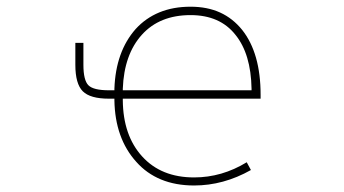

<svg xmlns="http://www.w3.org/2000/svg" viewBox="-20 -575 1040 581"><path d="M567.4 -13.7Q511.7 -13.7 467.8 -31.7Q423.8 -49.8 392.6 -85Q328.1 -156.2 326.2 -271.5V-276.4H309.6Q252.9 -276.4 230.5 -298.8Q208 -321.3 208 -378.9V-445.3H232.4V-378.9Q232.4 -332 247.6 -316.9Q262.7 -301.8 309.6 -301.8H326.2V-306.6Q330.1 -418.9 390.6 -487.3Q420.9 -520.5 462.4 -537.6Q503.9 -554.7 556.6 -554.7Q607.4 -554.7 646 -537.1Q684.6 -519.5 712.9 -484.4Q768.6 -414.1 768.6 -288.1V-276.4H351.6V-271.5Q352.5 -165 410.2 -101.6Q467.8 -38.1 567.4 -38.1Q651.4 -38.1 726.6 -84L739.3 -60.5Q656.2 -13.7 567.4 -13.7ZM556.6 -529.3Q462.9 -529.3 409.2 -469.7Q355.5 -410.2 351.6 -306.6V-301.8H741.2V-306.6Q739.3 -412.1 692.4 -469.7Q645.5 -529.3 556.6 -529.3Z"/></svg>

Font: Mgen+ 1mn thin
Style: Regular
Weight: 100
Designer: [Source Han Sans]
Ryoko NISHIZUKA  (kana & ideographs); Paul D. Hunt (Latin, Greek & Cyrillic); Wenlong ZHANG  (bopomofo
Version: Version 1.059.20150602